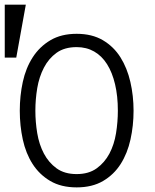

<svg xmlns="http://www.w3.org/2000/svg" viewBox="-101 -793 666 824"><path d="M472.2 -317.9Q472.2 -253.9 459 -194.3Q445.8 -134.8 417 -89.4Q388.2 -43.9 341.6 -16.4Q294.9 11.2 228 11.2Q161.1 11.2 114.5 -16.4Q67.9 -43.9 38.8 -89.4Q9.8 -134.8 -3.2 -194.3Q-16.1 -253.9 -16.1 -317.9Q-16.1 -381.8 -3.2 -441.4Q9.8 -501 39.3 -546.9Q68.8 -592.8 115.5 -620.4Q162.1 -647.9 228 -647.9Q293.9 -647.9 340.6 -620.4Q387.2 -592.8 416 -546.9Q444.8 -501 458.5 -441.4Q472.2 -381.8 472.2 -317.9ZM404.8 -317.9Q404.8 -380.9 392.8 -431.4Q380.9 -481.9 358.4 -517.6Q335.9 -553.2 303 -572Q270 -590.8 228 -590.8Q175.8 -590.8 141.8 -566.4Q107.9 -542 87.4 -502.4Q66.9 -462.9 58.8 -414.6Q50.8 -366.2 50.8 -317.9Q50.8 -270 58.8 -221.4Q66.9 -172.9 87.4 -134Q107.9 -95.2 141.8 -70.6Q175.8 -45.9 228 -45.9Q279.8 -45.9 314 -70.6Q348.1 -95.2 368.7 -134Q389.2 -172.9 397 -221.4Q404.8 -270 404.8 -317.9ZM9.8 -772.9 -31.2 -545.9H-80.6V-772.9Z"/></svg>

Font: Anonymous Pro
Style: Regular
Weight: 400
Monospace: yes
Designer: Mark Simonson
Version: Version 1.002